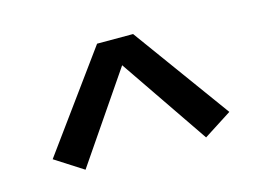

<svg xmlns="http://www.w3.org/2000/svg" viewBox="-51 -809 603 443"><g transform="rotate(-15 250.0 -587.0)"><path d="M106 -450 39 -493 207 -724H293L461 -493L394 -450L250 -661Z"/></g></svg>

Font: Iosevka Fixed
Style: Regular
Weight: 400
Monospace: yes
Designer: Belleve Invis
Foundry: Belleve Invis
Version: Version 33.2.4